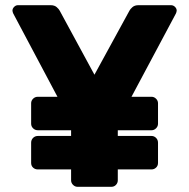

<svg xmlns="http://www.w3.org/2000/svg" viewBox="-20 -720 729 740"><path d="M279 0Q269 0 261.5 -7.5Q254 -15 254 -25V-248L31 -668Q30 -671 29 -673.5Q28 -676 28 -679Q28 -687 34.5 -693.5Q41 -700 49 -700H175Q190 -700 198.5 -692.5Q207 -685 210 -679L344 -432L479 -679Q482 -685 490.5 -692.5Q499 -700 514 -700H639Q648 -700 654.5 -693.5Q661 -687 661 -679Q661 -676 660 -673.5Q659 -671 658 -668L434 -248V-25Q434 -15 427 -7.5Q420 0 409 0ZM126 -67Q115 -67 107.5 -74Q100 -81 100 -92V-170Q100 -181 107.5 -188.5Q115 -196 126 -196H564Q574 -196 581.5 -188.5Q589 -181 589 -170V-92Q589 -81 581.5 -74Q574 -67 564 -67ZM126 -218Q115 -218 107.5 -225.5Q100 -233 100 -243V-322Q100 -332 107.5 -339.5Q115 -347 126 -347H564Q574 -347 581.5 -339.5Q589 -332 589 -322V-243Q589 -233 581.5 -225.5Q574 -218 564 -218Z"/></svg>

Font: Rubik
Style: Bold
Weight: 700
Designer: Hubert and Fischer
Foundry: Hubert and Fischer
Version: Version 2.300;gftools[0.9.30]